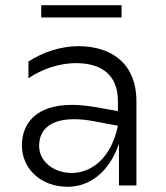

<svg xmlns="http://www.w3.org/2000/svg" viewBox="-20 -711 636 736"><path d="M436 0H503V-322C503 -474 400 -534 281 -534C215 -534 145 -512 89 -475V-411C143 -448 211 -469 271 -469C362 -469 432 -430 432 -323V-285L343 -301C311 -306 282 -309 256 -309C119 -309 64 -239 64 -153C64 -65 136 5 239 5C319 5 396 -45 436 -160ZM138 -644H446V-691H138ZM130 -152C130 -214 173 -254 264 -254C286 -254 309 -252 336 -247L432 -229C406 -103 329 -48 255 -48C187 -48 130 -91 130 -152Z"/></svg>

Font: Chess Sans
Style: Regular
Weight: 400
Designer: Wolf Bōese
Foundry: Wolf Bōese
Version: Version 7.223;Glyphs 3.3 (3306)